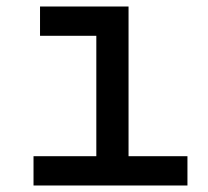

<svg xmlns="http://www.w3.org/2000/svg" viewBox="-20 -570 640 590"><path d="M83 0V-90H276V-460H103V-550H375V-90H556V0Z"/></svg>

Font: JetBrains Mono NL Medium
Style: Regular
Weight: 500
Monospace: yes
Designer: Philipp Nurullin, Konstantin Bulenkov
Foundry: JetBrains
Version: Version 2.305; ttfautohint (v1.8.4.7-5d5b)